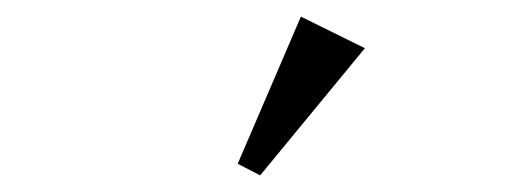

<svg xmlns="http://www.w3.org/2000/svg" viewBox="-20 -796 640 231"><path d="M266 -599 342 -776 419 -738 293 -585Z"/></svg>

Font: IBM Plex Serif
Style: Regular
Weight: 400
Designer: Mike Abbink, Paul van der Laan, Pieter van Rosmalen
Foundry: Bold Monday
Version: Version 2.6